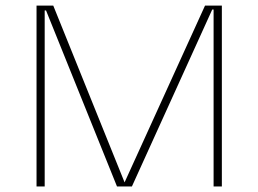

<svg xmlns="http://www.w3.org/2000/svg" viewBox="-20 -670 927 690"><path d="M140.6 0V-632.3H145.5L400.4 0H454.1L742.7 -635.7H747.6V0H777.3V-649.9H716.8L427.7 -14.6L171.4 -649.9H111.3V0Z"/></svg>

Font: Estedad VF
Style: Regular
Weight: 100
Designer: Amin Abedi
Version: Version 7.3